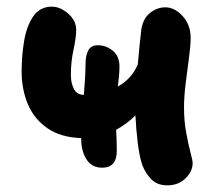

<svg xmlns="http://www.w3.org/2000/svg" viewBox="-20 -543 644 577"><path d="M287 -39Q256 -39 240 -64Q224 -89 224 -126Q224 -128 224 -128Q162 -130 122 -158Q82 -186 63.5 -230.5Q45 -275 45 -328Q45 -375 52.5 -420Q60 -465 80 -494Q100 -523 136 -523Q161 -523 185 -502Q209 -481 209 -453Q209 -430 201 -394Q193 -358 193 -317Q193 -294 202 -276Q211 -258 232 -258Q234 -283 235.5 -306.5Q237 -330 237 -349Q237 -375 245 -391Q253 -407 274 -407Q299 -407 319 -390.5Q339 -374 339 -343Q339 -328 337.5 -313Q336 -298 334 -283Q353 -293 368.5 -309.5Q384 -326 394 -349Q397 -380 399.5 -406.5Q402 -433 404 -449Q408 -485 429.5 -503Q451 -521 477 -521Q505 -521 529 -494.5Q553 -468 553 -429Q553 -407 548 -370Q543 -333 538 -292.5Q533 -252 533 -220Q533 -180 539.5 -144.5Q546 -109 552.5 -84.5Q559 -60 559 -53Q559 -28 537.5 -7Q516 14 483 14Q453 14 435.5 -3.5Q418 -21 408 -46Q399 -72 394 -113Q389 -154 387 -196Q359 -169 329 -153Q330 -136 330.5 -119.5Q331 -103 331 -90Q331 -39 287 -39Z"/></svg>

Font: Shantell Sans Normal
Style: Bold
Weight: 700
Designer: Stephen Nixon, Anya Danilova, Shantell Martin
Foundry: Arrow Type
Version: Version 1.009;[a7da0bfa3]